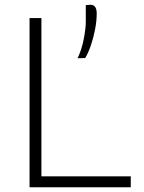

<svg xmlns="http://www.w3.org/2000/svg" viewBox="-20 -789 608 809"><path d="M104.5 0V-713H154.5V-46H531V0ZM307 -543.5Q325 -582 333.2 -626Q341.5 -670 341.5 -697V-767.5L363 -769Q387.5 -767.5 387.5 -732Q387.5 -701.5 380.8 -666Q374 -630.5 363 -598.2Q352 -566 339 -544.5Z"/></svg>

Font: Heraclito ExtraLight
Style: Regular
Weight: 200
Designer: Kostas Bartsokas (font) & Cristiano Sobral (main changes)
Foundry: Kostas Bartsokas (font) & Cristiano Sobral (main changes)
Version: Version 1.00;July 8, 2020;FontCreator 13.0.0.2655 64-bit